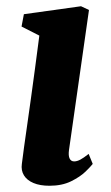

<svg xmlns="http://www.w3.org/2000/svg" viewBox="-20 -585 356 615"><path d="M138.5 10Q108 10 87.2 1.2Q66.5 -7.5 56.8 -23.2Q47 -39 50 -60Q52.5 -82 57 -113.5Q61.5 -145 67 -184Q72.5 -223 79 -269Q85.5 -315 92.2 -366Q99 -417 106 -471L49 -500L56.5 -539.5L239.5 -565L265 -553L201 -104.5Q198.5 -86.5 203 -77.2Q207.5 -68 217.5 -68Q226.5 -68 237 -73.5Q247.5 -79 264 -92L277 -60Q271 -52 253.8 -35.2Q236.5 -18.5 207.5 -4.2Q178.5 10 138.5 10Z"/></svg>

Font: Merriweather 24pt ExtraBold
Style: Italic
Weight: 800
Italic angle: -7.8°
Version: Version 2.101